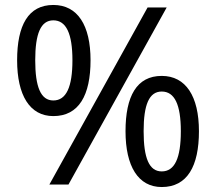

<svg xmlns="http://www.w3.org/2000/svg" viewBox="-20 -744 871 774"><path d="M195 -724C94 -724 49 -642 49 -501C49 -360 100 -276 195 -276C298 -276 345 -360 345 -501C345 -642 293 -724 195 -724ZM652 -714H575L179 0H256ZM195 -662C247 -662 272 -608 272 -501C272 -393 247 -339 195 -339C144 -339 122 -394 122 -501C122 -608 144 -662 195 -662ZM632 -438C531 -438 486 -356 486 -215C486 -74 537 10 632 10C735 10 782 -74 782 -215C782 -356 729 -438 632 -438ZM632 -375C684 -375 709 -322 709 -215C709 -106 684 -53 632 -53C581 -53 559 -107 559 -215C559 -322 581 -375 632 -375Z"/></svg>

Font: Noto Sans Newa
Style: Regular
Weight: 400
Designer: Monotype Design Team
Foundry: Monotype Imaging Inc.
Version: Version 2.007